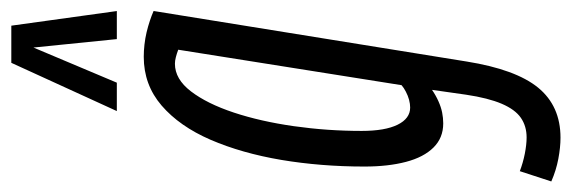

<svg xmlns="http://www.w3.org/2000/svg" viewBox="-384 -462 1050 353"><g transform="rotate(-90 141.5 -285.0)"><path d="M-15.1 203.1 3.8 145.2Q18.9 151 35.9 154.4Q52.9 157.7 65.8 157.7Q86.5 157.7 101.8 147.2Q117.1 136.7 127.7 112Q138.3 87.2 144.4 46.3L153.3 -16.2Q143.1 -9.2 132.3 -4.4Q121.6 0.4 111.6 2.4Q101.7 4.4 91.7 4.4Q65 4.4 47.3 -13.5Q29.5 -31.4 20.9 -64.1Q12.3 -96.8 12.3 -140.3Q12.3 -220.5 24.5 -293.3Q36.8 -366 61.5 -423.3Q86.3 -480.5 124.5 -513.4Q162.6 -546.2 214.1 -546.2Q225 -546.2 236.5 -544.9Q248 -543.6 259.1 -541Q270.3 -538.3 280.2 -535Q290.1 -531.7 298.3 -528.1L205.4 47.4Q190.9 137.8 157.3 178.9Q123.6 220 65.3 220Q47.6 220 26.4 216Q5.2 212 -15.1 203.1ZM227.1 -482.8Q220 -485.5 213.3 -487.2Q206.7 -488.9 201.3 -488.9Q173.1 -488.9 150.5 -459.4Q127.9 -429.9 111.5 -380.5Q95.2 -331.2 86.5 -270Q77.8 -208.8 77.8 -145.5Q77.8 -102.7 89.2 -79.5Q100.6 -56.4 120.8 -56.4Q127.3 -56.4 135 -58.4Q142.7 -60.5 149.9 -64.3Q157.1 -68 161.9 -72.2ZM114.3 -595.7 203 -789.7H271.3L298.2 -595.7H246.6L231.1 -749L166.5 -595.7Z"/></g></svg>

Font: Georama ExtraCondensed Thin
Style: Italic
Weight: 100
Width: 2
Italic angle: -9°
Designer: Jean-Baptiste Levee
Foundry: Production Type
Version: Version 1.001